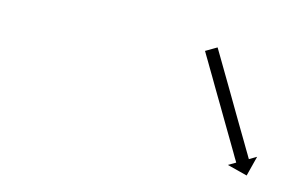

<svg xmlns="http://www.w3.org/2000/svg" viewBox="-36 -407 443 293"><g transform="rotate(10 185.0 -260.5)"><path d="M282.4 -351C282.1 -351.6 281.8 -352.2 281.5 -352.8L263.5 -344.2C263.8 -343.6 264.1 -343 264.4 -342.4C265.2 -340.7 266 -339 266.8 -337.3C268.1 -334.7 269.3 -332.1 270.6 -329.5C272.2 -326.1 273.8 -322.6 275.5 -319.2C277.4 -315.2 279.3 -311.2 281.3 -307.2C283.4 -302.7 285.6 -298.2 287.7 -293.7C290 -288.9 292.3 -284.1 294.6 -279.3C297 -274.3 299.4 -269.3 301.8 -264.4C304.1 -259.4 306.5 -254.5 308.9 -249.5C311.2 -244.7 313.5 -239.9 315.8 -235.1C318 -230.6 320.1 -226.1 322.3 -221.6C324.2 -217.6 326.1 -213.5 328.1 -209.5C329.7 -206.1 331.3 -202.7 333 -199.3C334.2 -196.7 335.5 -194.1 336.7 -191.4C337.5 -189.7 338.4 -188.1 339.2 -186.4C339.4 -185.8 339.7 -185.2 340 -184.6L328.1 -178.9L359.1 -168L369.9 -198.9L358.1 -193.2C357.8 -193.8 357.5 -194.4 357.2 -195C356.4 -196.7 355.6 -198.4 354.8 -200.1C353.5 -202.7 352.3 -205.3 351 -207.9C349.4 -211.4 347.7 -214.8 346.1 -218.2C344.2 -222.2 342.2 -226.2 340.3 -230.2C338.2 -234.7 336 -239.2 333.8 -243.7C331.5 -248.5 329.2 -253.3 326.9 -258.1C324.6 -263.1 322.2 -268.1 319.8 -273C317.4 -278 315 -282.9 312.7 -287.9C310.4 -292.7 308.1 -297.5 305.8 -302.3C303.6 -306.8 301.4 -311.3 299.3 -315.8C297.4 -319.8 295.4 -323.9 293.5 -327.9C291.9 -331.3 290.2 -334.7 288.6 -338.1C287.3 -340.7 286.1 -343.3 284.8 -346C284 -347.7 283.2 -349.3 282.4 -351Z"/></g></svg>

Font: FRB American Cursive Just Arrows Ultra
Style: Bold Italic
Weight: 1000
Italic angle: -25°
Version: Version 2.0;Modular Font Editor K font №1